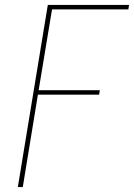

<svg xmlns="http://www.w3.org/2000/svg" viewBox="-20 -755 541 775"><path d="M52 0 173 -735H501L498 -717H190L136 -391H383L380 -373H133L72 0Z"/></svg>

Font: Iosevka Curly Thin
Style: Italic
Weight: 100
Italic angle: -9°
Monospace: yes
Designer: Belleve Invis
Foundry: Belleve Invis
Version: Version 22.1.2; ttfautohint (v1.8.4)